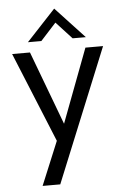

<svg xmlns="http://www.w3.org/2000/svg" viewBox="-60 -752 642 997"><g transform="rotate(-5 260.5 -253.0)"><path d="M121 203 215 -24 23 -493H116L260 -109L405 -493H497L213 203ZM110 -547 261 -709 412 -547H343L261 -636L180 -547Z"/></g></svg>

Font: Hanken Grotesk
Style: Regular
Weight: 400
Designer: Alfredo Marco Pradil
Foundry: Hanken Design Co.
Version: Version 3.013